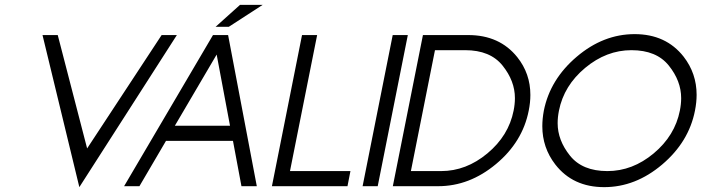

<svg xmlns="http://www.w3.org/2000/svg" viewBox="-20 -770 2901 794"><path d="M308.1 3.9 155.8 -625H218.8L340.3 -156.2L648.4 -625H711.4Z M943.4 -187.5H666.5L556.6 0H493.2L860.8 -625H923.3L1042 0H978.5ZM703.1 -250H931.2L876 -544.4ZM871.6 -659.2 972.7 -750H1066.4L926.3 -659.2Z M1104.5 0 1229 -625H1291.5L1179.2 -62.5H1429.2L1417 0Z M1542 0H1479.5L1604 -625H1666.5Z M1778.8 -562.5 1679.2 -62.5H1804.2Q1907.7 -62.5 1995.6 -135.7Q2083.5 -209 2104 -312.5Q2109.4 -339.4 2109.4 -364.3Q2109.4 -435.1 2058.3 -498.8Q2007.3 -562.5 1903.8 -562.5ZM1604.5 0 1729 -625H1916.5Q2045.9 -625 2119.1 -533.7Q2173.3 -465.8 2173.3 -377.4Q2173.3 -346.2 2166.5 -312.5Q2141.1 -183.1 2031.2 -91.6Q1921.4 0 1792 0Z M2478.5 3.9Q2349.1 3.9 2276.4 -89.8Q2222.7 -159.2 2222.7 -248Q2222.7 -278.8 2229 -312.5Q2254.9 -441.9 2365 -535.4Q2475.1 -628.9 2604.5 -628.9Q2733.9 -628.9 2807.1 -535.6Q2860.8 -466.3 2860.8 -377.9Q2860.8 -346.7 2854 -312.5Q2828.6 -183.1 2718.3 -89.6Q2607.9 3.9 2478.5 3.9ZM2491.7 -62.5Q2595.7 -62.5 2683.3 -135.7Q2771 -209 2791.5 -312.5Q2796.9 -339.4 2796.9 -364.3Q2796.9 -435.1 2745.8 -498.8Q2694.8 -562.5 2591.3 -562.5Q2487.8 -562.5 2399.9 -489.3Q2312 -416 2291.5 -312.5Q2286.1 -285.6 2286.1 -260.7Q2286.1 -189.9 2337.2 -126.2Q2388.2 -62.5 2491.7 -62.5Z"/></svg>

Font: Juliett
Style: Italic
Weight: 400
Italic angle: -11.25°
Designer: GGBotNet
Foundry: GGBotNet
Version: 0.60